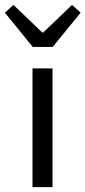

<svg xmlns="http://www.w3.org/2000/svg" viewBox="-51 -766 350 786"><path d="M82 0V-486H164V0ZM83 -574 -31 -714 4 -746 122 -633H126L244 -746L279 -714L165 -574Z"/></svg>

Font: .
Style: 
Weight: 400
Designer: Paul D. Hunt, Dalton Maag
Foundry: Dalton Maag Ltd
Version: Version 1.200